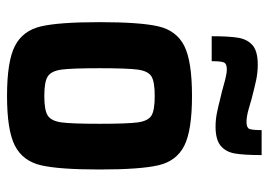

<svg xmlns="http://www.w3.org/2000/svg" viewBox="-129 -627 764 546"><g transform="rotate(90 253.0 -354.0)"><path d="M43 -255Q43 -371 55 -422.5Q67 -474 110.5 -496Q154 -518 253 -518Q351 -518 394.5 -496Q438 -474 450 -422.5Q462 -371 462 -255Q462 -140 450 -88.5Q438 -37 394.5 -14.5Q351 8 253 8Q154 8 110.5 -14.5Q67 -37 55 -88.5Q43 -140 43 -255ZM332 -255Q332 -335 328 -364Q324 -393 309 -402.5Q294 -412 253 -412Q212 -412 197 -402.5Q182 -393 178 -364Q174 -335 174 -255Q174 -175 178 -146.5Q182 -118 197 -108Q212 -98 253 -98Q294 -98 309 -108Q324 -118 328 -146.5Q332 -175 332 -255ZM164 -705Q186 -705 207.5 -700.5Q229 -696 263 -687Q269 -685 290.5 -679Q312 -673 327 -673Q343 -673 346.5 -681Q350 -689 350 -716H421Q421 -666 416.5 -640Q412 -614 394.5 -599.5Q377 -585 340 -585Q320 -585 300.5 -589Q281 -593 264 -597.5Q247 -602 241 -603Q223 -608 206 -612.5Q189 -617 177 -617Q161 -617 157.5 -608.5Q154 -600 154 -574H83Q83 -624 87.5 -650Q92 -676 109 -690.5Q126 -705 164 -705Z"/></g></svg>

Font: Saira Semi Condensed SemiBold
Style: Regular
Weight: 600
Width: 4
Designer: Hector Gatti with collaboration of the Omnibus-Type team
Foundry: Omnibus-Type
Version: Version 1.001; ttfautohint (v1.8)